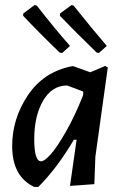

<svg xmlns="http://www.w3.org/2000/svg" viewBox="-20 -729 487 757"><path d="M370 -520 361 -522Q273 -607 216 -667L217 -676L262 -709L270 -707Q346 -612 401 -548ZM225 -520 215 -522Q137 -597 71 -667L72 -676L116 -709L125 -707Q195 -617 256 -548ZM264 -468H269L336 -444L395 -469L405 -463L356 -111L352 -3L256 4L282 -178H271Q206 -67 131 8H115Q28 -33 28 -153Q28 -261 90 -353.5Q152 -446 264 -468ZM115 -180Q115 -93 142 -93Q155 -93 179.5 -120Q204 -147 239.5 -209Q275 -271 307 -352L308 -356V-368L245 -392Q185 -392 150 -332Q115 -272 115 -180Z"/></svg>

Font: Alegreya Sans Medium
Style: Italic
Weight: 500
Italic angle: -7°
Designer: Juan Pablo del Peral
Foundry: Huerta Tipografica
Version: Version 2.007